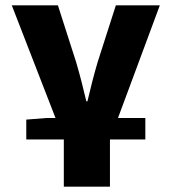

<svg xmlns="http://www.w3.org/2000/svg" viewBox="-20 -520 640 716"><path d="M78 0V-74L154 -80H187L24 -500H196L264 -288Q276 -247 284.5 -213.5Q293 -180 302 -142H306Q315 -180 323.5 -213.5Q332 -247 344 -288L412 -500H576L420 -80H522V0H390V176H218V0Z"/></svg>

Font: Source Code Pro Black
Style: Regular
Weight: 900
Monospace: yes
Designer: Paul D. Hunt, Teo Tuominen
Foundry: Adobe Systems Incorporated
Version: Version 2.030;PS 1.000;hotconv 16.6.51;makeotf.lib2.5.65220